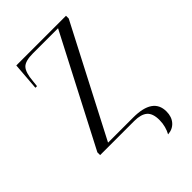

<svg xmlns="http://www.w3.org/2000/svg" viewBox="-207 -615 839 839"><g transform="rotate(-45 212.5 -195.0)"><path d="M317 146Q325 132 330 113.5Q335 95 335 75Q335 34 315 17Q295 0 254 0H43V-17L305 -522H150Q102 -522 85 -504Q68 -486 64 -436L61 -408H51L61 -536H368V-519L106 -14H261Q383 -14 383 70Q383 103 365 123.5Q347 144 317 146Z"/></g></svg>

Font: Noto Serif Display Condensed Light
Style: Regular
Weight: 300
Width: 3
Designer: Monotype Design Team
Foundry: Monotype Imaging Inc.
Version: Version 2.009